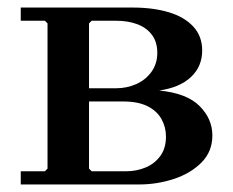

<svg xmlns="http://www.w3.org/2000/svg" viewBox="-20 -489 617 509"><path d="M402 -249Q475 -242 509 -208Q543 -174 543 -130Q543 -87 514 -58Q485 -29 440.5 -14.5Q396 0 349 0H35V-35H99L106 -42V-427L99 -434H35V-469H331Q386 -469 427.5 -456.5Q469 -444 492.5 -418.5Q516 -393 516 -355Q516 -313 486.5 -285Q457 -257 402 -249ZM216 -427V-255H288Q316 -255 341 -266Q366 -277 381.5 -298.5Q397 -320 397 -349Q397 -378 382.5 -397Q368 -416 343.5 -425Q319 -434 288 -434H223ZM315 -35Q342 -35 366 -45Q390 -55 405 -75.5Q420 -96 420 -127Q420 -152 408 -173.5Q396 -195 371 -207.5Q346 -220 306 -220H216V-42L223 -35Z"/></svg>

Font: Brygada 1918 SemiBold
Style: Regular
Weight: 600
Designer: Mateusz Machalski | Borys Kosmynka | Przemek Hoffer
Foundry: NIEPODLEGLA 2018
Version: Version 3.006